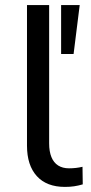

<svg xmlns="http://www.w3.org/2000/svg" viewBox="-20 -725 356 754"><path d="M235 9Q163 9 124.5 -33.5Q86 -76 86 -153V-705H173V-162Q173 -130 182 -108Q191 -86 208.5 -75Q226 -64 251 -64Q265 -64 278 -65.5Q291 -67 304 -70L305 -1Q288 4 271.5 6.5Q255 9 235 9ZM220 -513V-705H293L269 -513Z"/></svg>

Font: Nunito Sans 9pt
Style: Regular
Weight: 400
Version: Version 3.101;gftools[0.9.27]